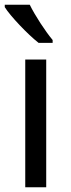

<svg xmlns="http://www.w3.org/2000/svg" viewBox="-21 -786 299 806"><path d="M104 -766H-1V-756C22 -719 95 -642 141 -606H200V-618C169 -655 126 -721 104 -766ZM173 0V-536H85V0Z"/></svg>

Font: Noto Sans Tifinagh Agraw Imazighen
Style: Regular
Weight: 400
Designer: JamraPatel
Foundry: JamraPatel LLC
Version: Version 2.006